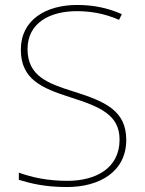

<svg xmlns="http://www.w3.org/2000/svg" viewBox="-20 -810 583 774"><path d="M489 -246C489 -364 404 -401 277 -441C174 -473 91 -503 91 -612C91 -719 183 -765 289 -765C342 -765 398 -757 460 -730L471 -753C412 -779 354 -790 291 -790C165 -790 64 -730 64 -610C64 -491 147 -455 263 -418C386 -379 462 -346 462 -247C462 -131 365 -81 252 -81C171 -81 109 -95 56 -114V-85C104 -71 158 -56 250 -56C380 -56 489 -117 489 -246Z"/></svg>

Font: Noto Sans Malayalam UI Thin
Style: Regular
Weight: 100
Designer: Jelle Bosma - Monotype Design Team
Foundry: Monotype Imaging Inc.
Version: Version 2.104